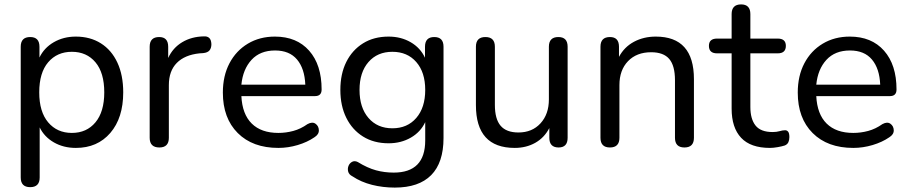

<svg xmlns="http://www.w3.org/2000/svg" viewBox="-20 -662 4127 871"><path d="M306 -59Q373 -59 413 -107Q453 -155 453 -243Q453 -332 413 -379.5Q373 -427 306 -427Q239 -427 198.5 -379.5Q158 -332 158 -243Q158 -155 198.5 -107Q239 -59 306 -59ZM117 187Q74 187 74 143V-450Q74 -494 117 -494Q159 -494 159 -450V-401Q180 -445 224 -470.5Q268 -496 324 -496Q389 -496 437.5 -465.5Q486 -435 512.5 -378Q539 -321 539 -243Q539 -127 480.5 -59Q422 9 324 9Q268 9 224.5 -16Q181 -41 160 -84V143Q160 187 117 187Z M703 7Q659 7 659 -37V-450Q659 -494 702 -494Q743 -494 743 -450V-399Q764 -445 806.5 -470.5Q849 -496 905 -497Q920 -498 929 -490Q938 -482 939 -462Q939 -444 930.5 -433.5Q922 -423 901 -421L885 -420Q818 -413 782 -376.5Q746 -340 746 -276V-37Q746 7 703 7Z M1243 9Q1126 9 1058.5 -58.5Q991 -126 991 -242Q991 -318 1021 -375Q1051 -432 1104.5 -464Q1158 -496 1227 -496Q1326 -496 1382.5 -432Q1439 -368 1439 -256Q1439 -226 1409 -226H1075Q1079 -144 1122 -101.5Q1165 -59 1243 -59Q1277 -59 1310.5 -68Q1344 -77 1375 -99Q1397 -111 1411.5 -100.5Q1426 -90 1426.5 -71Q1427 -52 1406 -39Q1374 -17 1330.5 -4Q1287 9 1243 9ZM1075 -278H1365Q1362 -351 1327.5 -392Q1293 -433 1228 -433Q1160 -433 1121 -390.5Q1082 -348 1075 -278Z M1760 -80Q1828 -80 1868.5 -127Q1909 -174 1909 -254Q1909 -334 1868.5 -380.5Q1828 -427 1760 -427Q1692 -427 1651.5 -380.5Q1611 -334 1611 -254Q1611 -174 1651.5 -127Q1692 -80 1760 -80ZM1771 189Q1717 189 1667.5 176.5Q1618 164 1579 138Q1563 130 1559.5 116.5Q1556 103 1561 90.5Q1566 78 1577.5 72Q1589 66 1603 73Q1647 100 1685.5 110.5Q1724 121 1766 121Q1909 121 1909 -25V-108Q1888 -63 1843.5 -37.5Q1799 -12 1743 -12Q1676 -12 1627 -42.5Q1578 -73 1551 -127.5Q1524 -182 1524 -254Q1524 -327 1551 -381Q1578 -435 1627 -465.5Q1676 -496 1743 -496Q1799 -496 1843 -470.5Q1887 -445 1908 -400V-450Q1908 -494 1950 -494Q1992 -494 1992 -450V-36Q1992 76 1936 132.5Q1880 189 1771 189Z M2315 9Q2139 9 2139 -185V-450Q2139 -494 2182 -494Q2225 -494 2225 -450V-186Q2225 -122 2251 -91.5Q2277 -61 2332 -61Q2394 -61 2432 -102.5Q2470 -144 2470 -211V-450Q2470 -494 2513 -494Q2555 -494 2555 -450V-37Q2555 7 2514 7Q2472 7 2472 -37V-81Q2449 -37 2408 -14Q2367 9 2315 9Z M2747 7Q2704 7 2704 -37V-450Q2704 -494 2747 -494Q2788 -494 2788 -450V-404Q2812 -449 2856 -472.5Q2900 -496 2955 -496Q3128 -496 3128 -303V-37Q3128 7 3085 7Q3042 7 3042 -37V-298Q3042 -364 3016 -394.5Q2990 -425 2934 -425Q2868 -425 2829 -384.5Q2790 -344 2790 -276V-37Q2790 7 2747 7Z M3473 9Q3385 9 3342 -37Q3299 -83 3299 -169V-420H3233Q3196 -420 3196 -454Q3196 -487 3233 -487H3299V-598Q3299 -642 3342 -642Q3384 -642 3384 -598V-487H3508Q3545 -487 3545 -454Q3545 -420 3508 -420H3384V-177Q3384 -122 3407.5 -92.5Q3431 -63 3485 -63Q3503 -63 3516.5 -67Q3530 -71 3540 -71Q3549 -72 3555 -65Q3561 -58 3561 -40Q3561 -27 3556.5 -17Q3552 -7 3540 -2Q3528 2 3508 5.5Q3488 9 3473 9Z M3851 9Q3734 9 3666.5 -58.5Q3599 -126 3599 -242Q3599 -318 3629 -375Q3659 -432 3712.5 -464Q3766 -496 3835 -496Q3934 -496 3990.5 -432Q4047 -368 4047 -256Q4047 -226 4017 -226H3683Q3687 -144 3730 -101.5Q3773 -59 3851 -59Q3885 -59 3918.5 -68Q3952 -77 3983 -99Q4005 -111 4019.5 -100.5Q4034 -90 4034.5 -71Q4035 -52 4014 -39Q3982 -17 3938.5 -4Q3895 9 3851 9ZM3683 -278H3973Q3970 -351 3935.5 -392Q3901 -433 3836 -433Q3768 -433 3729 -390.5Q3690 -348 3683 -278Z"/></svg>

Font: Chiron GoRound TC N
Style: Regular
Weight: 350
Designer: Ryoko NISHIZUKA 西塚涼子 (kana, bopomofo & ideographs); Paul D. Hunt (Latin, Greek & Cyrillic); Sandoll Communications 산돌커뮤니
Foundry: Adobe
Version: Version 1.000;hotconv 1.1.1;makeotfexe 2.6.0